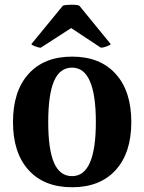

<svg xmlns="http://www.w3.org/2000/svg" viewBox="-20 -767 602 801"><path d="M34.2 -257.8Q34.2 -386.7 99.1 -458.7Q164.1 -530.8 280.8 -530.8Q397.5 -530.8 462.6 -458.7Q527.8 -386.7 527.8 -257.8Q527.8 -129.4 462.6 -57.6Q397.5 14.2 280.8 14.2Q164.1 14.2 99.1 -57.6Q34.2 -129.4 34.2 -257.8ZM110.8 -583 242.2 -743.2Q252 -747.1 276.6 -747.3Q301.3 -747.6 311 -743.2L441.9 -583Q441.4 -579.6 425.5 -573.7Q409.7 -567.9 400.9 -567.9L276.9 -649.9L149.9 -567.9Q141.6 -567.9 126.5 -573.7Q111.3 -579.6 110.8 -583ZM181.2 -257.8Q181.2 -144 205.3 -88.1Q229.5 -32.2 280.8 -32.2Q379.9 -32.2 379.9 -257.8Q379.9 -484.9 280.8 -484.9Q229.5 -484.9 205.3 -428.5Q181.2 -372.1 181.2 -257.8Z"/></svg>

Font: Arima
Style: Bold
Weight: 700
Designer: Joana Correia and Natanael Gama
Foundry: NDISCOVER
Version: Version 1.100;Glyphs 3.1.2 (3151)